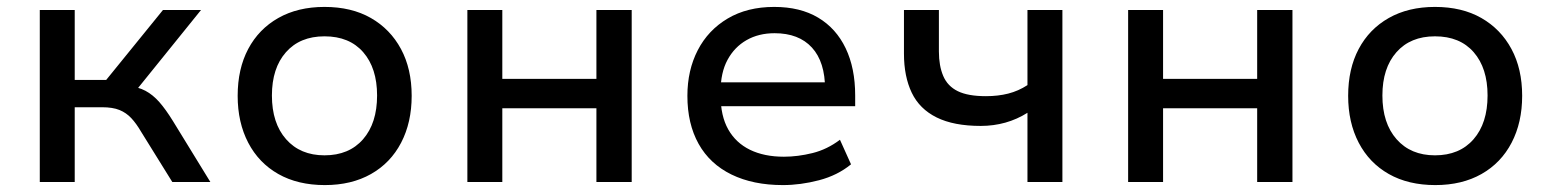

<svg xmlns="http://www.w3.org/2000/svg" viewBox="-20 -526 4486 555"><path d="M95 0V-497H196V-295H287L451 -497H561L364 -253L348 -278Q379 -275 400.5 -263.5Q422 -252 440.5 -231Q459 -210 480 -176L588 0H478L388 -145Q374 -169 359.5 -184.5Q345 -200 325.5 -208Q306 -216 275 -216H196V0Z M919 9Q841 9 784.5 -23Q728 -55 697.5 -113.5Q667 -172 667 -249Q667 -327 697.5 -384.5Q728 -442 784.5 -474Q841 -506 918 -506Q996 -506 1052 -474Q1108 -442 1139 -384.5Q1170 -327 1170 -249Q1170 -172 1139.5 -113.5Q1109 -55 1052.5 -23Q996 9 919 9ZM918 -77Q989 -77 1029.5 -123.5Q1070 -170 1070 -250Q1070 -329 1030 -375Q990 -421 918 -421Q847 -421 806.5 -375Q766 -329 766 -250Q766 -170 807 -123.5Q848 -77 918 -77Z M1331 0V-497H1432V-298H1704V-497H1806V0H1704V-213H1432V0Z M2243 9Q2157 9 2094.5 -21.5Q2032 -52 1999.5 -110Q1967 -168 1967 -249Q1967 -323 1997 -381Q2027 -439 2083.5 -472.5Q2140 -506 2218 -506Q2293 -506 2345 -475Q2397 -444 2424.5 -386.5Q2452 -329 2452 -250V-219H2043V-288H2384L2365 -268Q2365 -347 2327 -388.5Q2289 -430 2219 -430Q2173 -430 2138 -410Q2103 -390 2083 -353Q2063 -316 2063 -262V-250Q2063 -191 2085 -152Q2107 -113 2148 -93Q2189 -73 2246 -73Q2286 -73 2328.5 -83.5Q2371 -94 2408 -122L2440 -51Q2401 -19 2347.5 -5Q2294 9 2243 9Z M2950 0V-200Q2920 -181 2886 -171.5Q2852 -162 2815 -162Q2737 -162 2687.5 -186.5Q2638 -211 2615.5 -258Q2593 -305 2593 -371V-497H2694V-377Q2694 -336 2706.5 -306.5Q2719 -277 2748.5 -262.5Q2778 -248 2830 -248Q2865 -248 2894.5 -255.5Q2924 -263 2950 -280V-497H3051V0Z M3241 0V-497H3342V-298H3614V-497H3716V0H3614V-213H3342V0Z M4129 9Q4051 9 3994.5 -23Q3938 -55 3907.5 -113.5Q3877 -172 3877 -249Q3877 -327 3907.5 -384.5Q3938 -442 3994.5 -474Q4051 -506 4128 -506Q4206 -506 4262 -474Q4318 -442 4349 -384.5Q4380 -327 4380 -249Q4380 -172 4349.5 -113.5Q4319 -55 4262.5 -23Q4206 9 4129 9ZM4128 -77Q4199 -77 4239.5 -123.5Q4280 -170 4280 -250Q4280 -329 4240 -375Q4200 -421 4128 -421Q4057 -421 4016.5 -375Q3976 -329 3976 -250Q3976 -170 4017 -123.5Q4058 -77 4128 -77Z"/></svg>

Font: Nunito Sans 7pt Medium
Style: Regular
Weight: 500
Designer: Vernon Adams
Foundry: Vernon Adams
Version: Version 3.101;gftools[0.9.27]